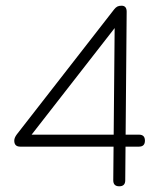

<svg xmlns="http://www.w3.org/2000/svg" viewBox="-20 -653 558 673"><path d="M398 0Q377 0 377 -21L382 -570L390 -565L83 -171L74 -181H467Q477.5 -181 482.8 -175.8Q488 -170.5 488 -160Q488 -139 467 -139H51Q30 -139 30 -160Q30 -170 39 -182L380 -620Q385.5 -627 391.2 -630Q397 -633 406 -633Q424 -633 424 -612L419 -21Q419 0 398 0Z"/></svg>

Font: Jura Light Light
Style: Regular
Weight: 300
Version: Version 5.106